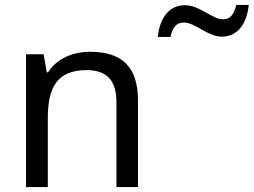

<svg xmlns="http://www.w3.org/2000/svg" viewBox="-20 -755 1024 775"><path d="M617 -606H668C677 -645 691 -664 723 -664C767 -664 819 -607 875 -607C938 -607 976 -657 984 -735H934C924 -696 910 -677 879 -677C837 -677 786 -734 727 -734C664 -734 625 -685 617 -606ZM85 0H173V-278C173 -403 211 -472 330 -472C412 -472 450 -429 450 -343V0H537V-349C537 -487 471 -546 343 -546C275 -546 209 -519 174 -463H169L156 -536H85Z"/></svg>

Font: Noto Sans Math
Style: Regular
Weight: 400
Designer: Monotype Design Team, Delve Withrington, Jeff Kellem
Foundry: Monotype Imaging Inc., Delve Fonts LLC
Version: Version 3.000